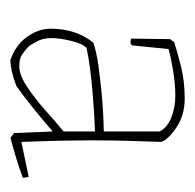

<svg xmlns="http://www.w3.org/2000/svg" viewBox="-23 -669 374 368"><g transform="rotate(90 164.0 -485.0)"><path d="M95 -318Q66 -328 50.5 -350Q35 -372 35 -395Q35 -444 62 -477Q80 -483 105 -486.5Q130 -490 156 -492.5Q182 -495 203 -496Q224 -497 232 -497V-604Q225 -618 206 -626Q187 -634 163 -634Q141 -634 116.5 -630Q92 -626 74 -621L67 -551L63 -548L54 -549L55 -624L61 -632Q83 -639 110 -645.5Q137 -652 169 -652Q201 -652 224.5 -636Q248 -620 252 -607Q251 -581 250 -546Q249 -511 249 -476Q249 -456 249.5 -425.5Q250 -395 251 -370Q252 -345 252 -339L319 -353L321 -342Q303 -335 283 -329Q263 -323 244 -318L235 -325L232 -399Q209 -379 184 -359Q159 -339 144 -329Q114 -318 95 -318ZM107 -335Q124 -335 146.5 -350Q169 -365 191.5 -385Q214 -405 232 -420V-480Q198 -479 152 -475Q106 -471 72 -464Q64 -457 58.5 -435Q53 -413 53 -396Q53 -381 59.5 -368.5Q66 -356 70 -352Q81 -342 88 -338.5Q95 -335 107 -335Z"/></g></svg>

Font: Labrada Thin
Style: Regular
Weight: 100
Designer: Mercedes Jáuregui
Foundry: Omnibus-Type Team
Version: Version 1.000; ttfautohint (v1.8.4.7-5d5b)